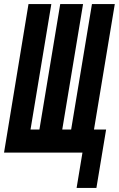

<svg xmlns="http://www.w3.org/2000/svg" viewBox="-39 -755 588 950"><path d="M340 175 369 0H-19L102 -735H215L112 -114H156L259 -735H372L269 -114H313L416 -735H529L426 -114H486L438 175Z"/></svg>

Font: Iosevka SS04 Heavy Oblique
Style: Regular
Weight: 900
Italic angle: -9°
Monospace: yes
Designer: Belleve Invis
Foundry: Belleve Invis
Version: Version 19.0.0; ttfautohint (v1.8.4)